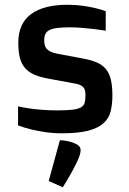

<svg xmlns="http://www.w3.org/2000/svg" viewBox="-20 -550 545 814"><path d="M56.6 -99.1Q78.1 -94.2 104.5 -90.3Q127 -86.9 157.5 -84.5Q188 -82 224.6 -82Q264.6 -82 288.1 -85Q311.5 -87.9 323.5 -95Q335.4 -102.1 338.9 -114.3Q342.3 -126.5 342.3 -145Q342.3 -154.8 341.1 -162.8Q339.8 -170.9 335.2 -177.5Q330.6 -184.1 321.5 -188.7Q312.5 -193.4 297.4 -195.8L189.5 -215.8Q152.3 -222.2 127 -232.9Q101.6 -243.7 86.2 -261.5Q70.8 -279.3 64.2 -305.4Q57.6 -331.5 57.6 -369.1Q57.6 -450.2 111.6 -490Q165.5 -529.8 265.6 -529.8Q300.8 -529.8 330.3 -525.6Q359.9 -521.5 381.8 -516.1Q407.2 -510.3 428.2 -502.9V-419.9Q404.8 -423.8 379.4 -426.8Q357.4 -429.2 330.3 -431.6Q303.2 -434.1 275.4 -434.1Q243.7 -434.1 222.7 -431.4Q201.7 -428.7 189.5 -422.4Q177.2 -416 172.4 -406Q167.5 -396 167.5 -380.9Q167.5 -369.1 169.4 -359.9Q171.4 -350.6 177.7 -343.3Q184.1 -335.9 195.3 -330.6Q206.5 -325.2 225.6 -321.8L337.4 -300.8Q370.1 -294.4 392.8 -284.2Q415.5 -273.9 429.7 -256.3Q443.8 -238.8 450.2 -211.7Q456.5 -184.6 456.5 -145Q456.5 -107.4 449 -77.6Q441.4 -47.9 418.5 -27.3Q395.5 -6.8 353.5 4.2Q311.5 15.1 242.7 15.1Q204.6 15.1 170.9 10Q137.2 4.9 111.8 -1.5Q82 -8.8 56.6 -18.1ZM233.9 44.4Q240.7 44.4 249 45.4Q255.9 46.4 265.1 48.1Q274.4 49.8 285.2 53.2Q304.2 59.6 313 67.1Q321.8 74.7 321.8 87.4Q321.8 96.2 317.9 108.2Q314 120.1 306.6 136.2Q298.3 153.8 287.8 173.1Q277.3 192.4 268.1 208Q256.8 226.6 246.1 244.1L186.5 217.3L233.9 44.4Z"/></svg>

Font: Doppio One
Style: Regular
Weight: 400
Designer: Szymon Celej
Foundry: Szymon Celej
Version: Version 1.002